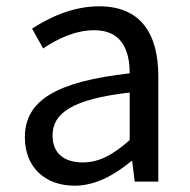

<svg xmlns="http://www.w3.org/2000/svg" viewBox="-20 -577 603 610"><path d="M217 13C284 13 345 -22 397 -65H400L408 0H483V-334C483 -469 428 -557 295 -557C207 -557 131 -518 82 -486L117 -423C160 -452 217 -481 280 -481C369 -481 392 -414 392 -344C161 -318 59 -259 59 -141C59 -43 126 13 217 13ZM243 -61C189 -61 147 -85 147 -147C147 -217 209 -262 392 -283V-132C339 -85 295 -61 243 -61Z"/></svg>

Font: Noto Sans Mono CJK SC
Style: Regular
Weight: 400
Designer: Ryoko NISHIZUKA 西塚涼子 (kana, bopomofo & ideographs); Paul D. Hunt (Latin, Greek & Cyrillic); Sandoll Communications 산돌커뮤니
Foundry: Adobe
Version: Version 2.004;hotconv 1.0.118;makeotfexe 2.5.65603